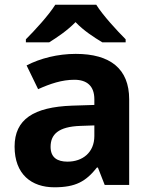

<svg xmlns="http://www.w3.org/2000/svg" viewBox="-20 -786 644 816"><path d="M389 -766H215C187 -721 127 -656 90 -619V-606H189C224 -628 266 -656 301 -692C335 -656 380 -627 415 -606H514V-619C478 -655 417 -721 389 -766ZM302 -557C225 -557 151 -538 93 -508L142 -407C193 -430 243 -447 296 -447C349 -447 381 -421 381 -364V-340L286 -337C123 -331 42 -279 42 -163C42 -45 114 10 211 10C302 10 345 -15 392 -74H396L425 0H529V-364C529 -494 448 -557 302 -557ZM323 -251 381 -253V-208C381 -138 331 -99 267 -99C224 -99 195 -116 195 -162C195 -214 227 -248 323 -251Z"/></svg>

Font: Noto Sans Gunjala Gondi
Style: Bold
Weight: 700
Designer: Ek Type
Foundry: Ek Type
Version: Version 1.004